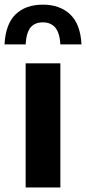

<svg xmlns="http://www.w3.org/2000/svg" viewBox="-59 -826 379 846"><path d="M54 0V-547H207V0ZM-39 -630.5Q-34.5 -720 9.8 -762.8Q54 -805.5 130 -805.5Q204.5 -805.5 250 -762.8Q295.5 -720 300 -630.5H207Q204 -682 184.2 -704.8Q164.5 -727.5 130 -727.5Q94 -727.5 75.5 -704.8Q57 -682 54 -630.5Z"/></svg>

Font: Encode Sans SmCnd
Style: Bold
Weight: 700
Width: 4
Designer: Multiple Designers
Foundry: Impallari Type
Version: Version 3.002; ttfautohint (v1.8.3) -l 8 -r 50 -G 200 -x 14 